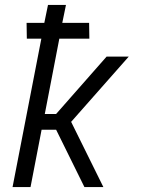

<svg xmlns="http://www.w3.org/2000/svg" viewBox="-20 -760 590 780"><path d="M400 0H323L208 -233H149L104 0H31L148 -603H89L88 -667H160L175 -740H248L233 -667H342L343 -603H221L162 -297H208L413 -530H503L269 -265Z"/></svg>

Font: Lode Term
Style: Italic
Weight: 400
Italic angle: -11°
Monospace: yes
Designer: Belleve Invis
Foundry: Belleve Invis
Version: Version 29.2.0